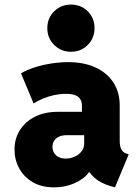

<svg xmlns="http://www.w3.org/2000/svg" viewBox="-20 -806 602 834"><path d="M213.9 7.8Q160.6 7.8 122.3 -14.6Q84 -37.1 63.5 -74.5Q43 -111.8 43 -156.2Q43 -203.6 66.4 -240.7Q89.8 -277.8 132.1 -299.1Q174.3 -320.3 231.4 -320.3H362.3V-218.8H268.6Q250.5 -218.8 236.8 -212.6Q223.1 -206.5 215.6 -195.1Q208 -183.6 208 -168Q208 -153.8 214.6 -142.3Q221.2 -130.9 234.1 -124Q247.1 -117.2 265.6 -117.2Q286.1 -117.2 304.4 -125.5Q322.8 -133.8 334.2 -148.4Q345.7 -163.1 345.7 -182.6V-250L335.9 -269.5V-345.7Q335.9 -361.3 330.8 -371.3Q325.7 -381.3 316.7 -387.5Q307.6 -393.6 294.9 -396Q282.2 -398.4 266.6 -398.4Q241.7 -398.4 216.3 -393.1Q190.9 -387.7 167.7 -378.2Q144.5 -368.7 126 -356.4L71.3 -487.3Q96.2 -502.4 130.6 -513.4Q165 -524.4 202.9 -530.3Q240.7 -536.1 276.4 -536.1Q344.7 -536.1 395 -512.9Q445.3 -489.7 472.7 -447.3Q500 -404.8 500 -347.7V-194.3Q500 -170.9 506.8 -157.7Q513.7 -144.5 527.3 -139.6L539.1 -135.7L479.5 7.8L459 2Q416 -10.7 389.4 -34.7Q362.8 -58.6 355.5 -87.9L398.4 -57.6H320.3L372.1 -68.4Q358.9 -38.6 314.2 -15.4Q269.5 7.8 213.9 7.8ZM288.1 -581.1Q245.1 -581.1 215.3 -610.8Q185.5 -640.6 185.5 -683.6Q185.5 -727.5 215.3 -756.8Q245.1 -786.1 288.1 -786.1Q332 -786.1 361.3 -756.8Q390.6 -727.5 390.6 -683.6Q390.6 -640.6 361.3 -610.8Q332 -581.1 288.1 -581.1Z"/></svg>

Font: Reddit Mono Black
Style: Regular
Weight: 900
Monospace: yes
Designer: Stephen Hutchings
Foundry: Reddit
Version: Version 1.014